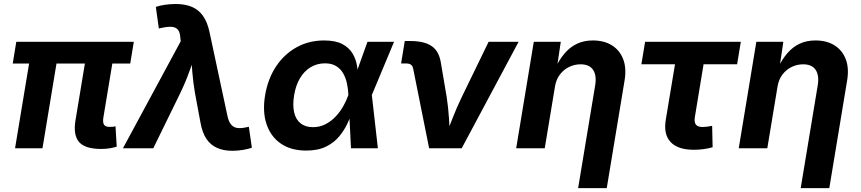

<svg xmlns="http://www.w3.org/2000/svg" viewBox="-20 -760 4412 984"><path d="M499.2 3.4Q415.3 3.4 385 -32.6Q354.7 -68.6 366.6 -141.7L428.3 -514.1H568.9L510.1 -159.7Q505.6 -133.6 512.8 -121.6Q519.9 -109.6 542.2 -109.6Q554 -109.6 560.6 -110.4Q567.3 -111.2 572 -112.9L578.2 -8.3Q566.7 -4.6 545.9 -0.6Q525.1 3.4 499.2 3.4ZM57.1 0 142.3 -514.1H282.7L197.7 0ZM45.3 -434.5 63.5 -545.9H665.8L647.5 -434.5Z M610 0 906.1 -548.4 904.2 -566.6Q902.7 -593.9 892.3 -607.1Q881.9 -620.3 861.7 -622.3Q841.5 -624.2 809.4 -617.3L794 -614.1L778.7 -724.5Q795.7 -731.1 823.8 -735.3Q851.9 -739.5 880.5 -739.5Q928.3 -739.5 963.1 -724.9Q997.9 -710.3 1020.4 -678.6Q1042.8 -646.9 1053.7 -595.7L1146.1 -164Q1152.3 -135.7 1164.5 -121.5Q1176.7 -107.3 1194.9 -104.4Q1213.1 -101.5 1237 -106.5L1255.3 -110.3L1270.8 -3Q1254.3 3.3 1226.8 8Q1199.4 12.8 1170.6 12.8Q1125.7 12.8 1092.3 -2.1Q1058.8 -17 1037.6 -48.8Q1016.4 -80.6 1007.4 -131.9L979.2 -283.4Q970 -337.3 965.6 -390.7Q961.1 -444.1 957.4 -502.8H991.5Q968.5 -444.3 949.3 -390.7Q930.1 -337.1 904.1 -283.4L765.5 0Z M1549.1 11.7Q1471.9 11.7 1419.9 -23.7Q1367.9 -59.2 1346.3 -122.9Q1324.6 -186.6 1338.5 -271.3Q1353 -356.8 1395 -419.9Q1437.1 -483 1500.4 -517.9Q1563.6 -552.7 1641 -552.7Q1699.8 -552.7 1734.6 -534.1Q1769.5 -515.4 1786.9 -485.8Q1804.3 -456.3 1809.7 -422.9Q1815.2 -389.6 1815.4 -360.5H1863L1885.5 -274.4L1916.6 0H1778.7L1765.4 -274.4Q1764.2 -304.5 1758 -333.2Q1751.7 -361.8 1738.3 -384.9Q1724.9 -407.9 1702.3 -421.6Q1679.7 -435.4 1645.7 -435.4Q1605 -435.4 1572.3 -415.7Q1539.5 -396.1 1517.6 -359.6Q1495.7 -323 1487.3 -271.4Q1479.1 -220.7 1487.5 -184.1Q1495.9 -147.5 1520.5 -127.9Q1545.1 -108.3 1584.1 -108.3Q1618.4 -108.3 1647 -122.8Q1675.6 -137.3 1698.4 -160.9Q1721.3 -184.6 1738 -213.5Q1754.7 -242.5 1764.9 -271.5L1863.3 -545.9H1999.6L1885 -271.5L1835 -191H1787.6Q1776.7 -161.9 1760.6 -127.1Q1744.4 -92.2 1718.1 -60.5Q1691.8 -28.8 1650.9 -8.6Q1609.9 11.7 1549.1 11.7Z M2179.3 0 2097.6 -407.8Q2094.8 -422 2086.2 -428.4Q2077.6 -434.8 2060.9 -434.8H2035.6L2054.4 -549.8H2081.9Q2156.3 -549.8 2194 -522.6Q2231.6 -495.5 2240.2 -433.9L2269.3 -262.5Q2277.5 -209.3 2280.9 -155Q2284.4 -100.6 2287.6 -43.1H2256.4Q2278.9 -101 2299.8 -155.2Q2320.7 -209.3 2346.5 -262.5L2484.2 -545.9H2637.9L2346.2 0Z M2824.2 -316.1 2771.8 0H2625.4L2715.7 -545.9H2854L2833.8 -409.6H2825Q2847.2 -455.6 2874.6 -487.5Q2902 -519.3 2937.6 -536Q2973.1 -552.7 3018.6 -552.7Q3075.4 -552.7 3115.5 -528.1Q3155.6 -503.4 3173.6 -457.3Q3191.6 -411.3 3180.9 -347.2L3089.6 204.1H2942.9L3030.1 -321.7Q3038.7 -373 3019.8 -401.7Q3000.8 -430.4 2955.2 -430.4Q2924.5 -430.4 2896.7 -416.9Q2868.8 -403.3 2849.5 -378Q2830.1 -352.6 2824.2 -316.1Z M3535.8 7.6Q3454.1 7.6 3416.9 -32Q3379.6 -71.6 3392.2 -146.9L3439.4 -430.6H3267.1L3286.1 -545.9H3776.7L3757.7 -430.6H3585.8L3541.1 -159.8Q3537.1 -134.2 3546.3 -121.6Q3555.5 -109 3582.3 -109Q3590.8 -109 3606.1 -111.1Q3621.4 -113.2 3629.7 -115.1L3632.2 -5.3Q3607.2 1.7 3582.7 4.7Q3558.3 7.6 3535.8 7.6Z M3964.8 -316.1 3912.4 0H3766L3856.3 -545.9H3994.6L3974.4 -409.6H3965.6Q3987.9 -455.6 4015.3 -487.5Q4042.7 -519.3 4078.2 -536Q4113.7 -552.7 4159.3 -552.7Q4216 -552.7 4256.1 -528.1Q4296.2 -503.4 4314.2 -457.3Q4332.2 -411.3 4321.5 -347.2L4230.2 204.1H4083.6L4170.7 -321.7Q4179.4 -373 4160.4 -401.7Q4141.4 -430.4 4095.8 -430.4Q4065.2 -430.4 4037.3 -416.9Q4009.4 -403.3 3990.1 -378Q3970.7 -352.6 3964.8 -316.1Z"/></svg>

Font: Adwaita Sans
Style: Italic
Weight: 400
Italic angle: -9.39999°
Designer: Rasmus Andersson
Foundry: rsms
Version: Version 4.001;git-9221beed3